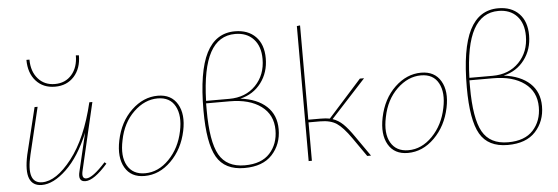

<svg xmlns="http://www.w3.org/2000/svg" viewBox="-48 -856 2926 1006"><g transform="rotate(-5 1415.5 -352.5)"><path d="M250 -504Q187 -504 149.5 -546Q112 -588 112 -657H128Q128 -595 161.5 -556.5Q195 -518 250 -518Q305 -518 338.5 -556.5Q372 -595 372 -658L388 -657Q388 -588 350 -546Q312 -504 250 -504ZM473 -87 482 -79Q410 3 365 3Q324 3 338 -51L385 -250Q334 -127 265.5 -62Q197 3 136 3Q88 3 71.5 -37Q55 -77 73 -161L133 -407H149L90 -161Q54 -11 139 -11Q213 -11 295 -116Q377 -221 421 -407H437L354 -51Q345 -11 371 -11Q404 -11 473 -87Z M676 3Q605 3 573.5 -51.5Q542 -106 560 -194Q580 -291 642.5 -350.5Q705 -410 781 -410Q852 -410 884 -355.5Q916 -301 898 -215Q878 -120 816 -58.5Q754 3 676 3ZM680 -11Q750 -11 806.5 -69Q863 -127 881 -215Q898 -295 871 -345.5Q844 -396 779 -396Q711 -396 653 -340.5Q595 -285 577 -194Q559 -110 587.5 -60.5Q616 -11 680 -11Z M1211 -357Q1299 -346 1348 -300.5Q1397 -255 1397 -180Q1397 -101 1347.5 -47Q1298 7 1201 7Q1098 7 1055.5 -66.5Q1013 -140 1013 -312Q1013 -516 1062.5 -613.5Q1112 -711 1213 -711Q1282 -711 1322 -670Q1362 -629 1362 -556Q1362 -482 1321 -427.5Q1280 -373 1211 -357ZM1213 -697Q1126 -697 1081 -614.5Q1036 -532 1031 -361H1153Q1239 -361 1292 -415.5Q1345 -470 1345 -554Q1345 -621 1309.5 -659Q1274 -697 1213 -697ZM1204 -7Q1292 -7 1336 -55.5Q1380 -104 1380 -177Q1380 -258 1319 -303Q1258 -348 1154 -348H1030V-313Q1030 -147 1069.5 -77Q1109 -7 1204 -7Z M1793 -106 1867 0H1847L1778 -99Q1736 -159 1703.5 -180.5Q1671 -202 1617 -202H1556V0H1539V-710L1556 -712V-216H1620Q1649 -216 1669 -212L1844 -407H1866L1683 -208Q1713 -198 1737.5 -174.5Q1762 -151 1793 -106Z M2061 3Q1990 3 1958.5 -51.5Q1927 -106 1945 -194Q1965 -291 2027.5 -350.5Q2090 -410 2166 -410Q2237 -410 2269 -355.5Q2301 -301 2283 -215Q2263 -120 2201 -58.5Q2139 3 2061 3ZM2065 -11Q2135 -11 2191.5 -69Q2248 -127 2266 -215Q2283 -295 2256 -345.5Q2229 -396 2164 -396Q2096 -396 2038 -340.5Q1980 -285 1962 -194Q1944 -110 1972.5 -60.5Q2001 -11 2065 -11Z M2596 -357Q2684 -346 2733 -300.5Q2782 -255 2782 -180Q2782 -101 2732.5 -47Q2683 7 2586 7Q2483 7 2440.5 -66.5Q2398 -140 2398 -312Q2398 -516 2447.5 -613.5Q2497 -711 2598 -711Q2667 -711 2707 -670Q2747 -629 2747 -556Q2747 -482 2706 -427.5Q2665 -373 2596 -357ZM2598 -697Q2511 -697 2466 -614.5Q2421 -532 2416 -361H2538Q2624 -361 2677 -415.5Q2730 -470 2730 -554Q2730 -621 2694.5 -659Q2659 -697 2598 -697ZM2589 -7Q2677 -7 2721 -55.5Q2765 -104 2765 -177Q2765 -258 2704 -303Q2643 -348 2539 -348H2415V-313Q2415 -147 2454.5 -77Q2494 -7 2589 -7Z"/></g></svg>

Font: EauTestInfant Thin
Style: Italic
Weight: 250
Italic angle: -12°
Designer: Christian Thalmann (Catharsis Fonts)
Version: Version 0.001;PS 000.001;hotconv 1.0.88;makeotf.lib2.5.64775